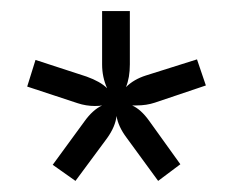

<svg xmlns="http://www.w3.org/2000/svg" viewBox="-20 -694 421 346"><path d="M305 -398 265 -368 208 -446Q193 -466 190 -485Q188 -466 173 -445L116 -368L75 -397L132 -475Q147 -496 164 -504Q160 -503 151 -503Q135 -503 120 -508L29 -538L44 -586L136 -556Q161 -547 173 -535Q164 -555 164 -578V-674H214V-578Q214 -554 207 -537Q221 -551 243 -558L335 -587L351 -540L259 -509Q244 -504 226 -504H218Q234 -497 249 -476Z"/></svg>

Font: Hind Siliguri Light
Style: Regular
Weight: 300
Designer: Jyotish Sonowal
Foundry: Indian Type Foundry
Version: Version 1.001;PS 1.0;hotconv 1.0.86;makeotf.lib2.5.63406; tt